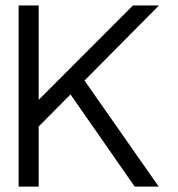

<svg xmlns="http://www.w3.org/2000/svg" viewBox="-20 -690 657 710"><path d="M566.9 0H478L240.7 -340.8L123 -222.2V0H48.8V-669.9H123V-320.8L471.7 -669.9H567.9L292.5 -392.1Z"/></svg>

Font: SengBuhan
Style: Regular
Weight: 400
Designer: John M. Durdin
Foundry: Lao Script for Windows
Version: Version 1.400